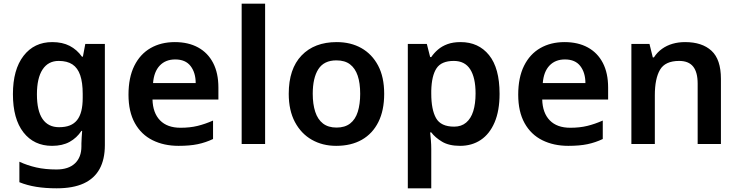

<svg xmlns="http://www.w3.org/2000/svg" viewBox="-20 -780 4000 1040"><path d="M287 240Q226 240 176.5 232Q127 224 85 207V96Q128 116 176.5 127Q225 138 286 138Q351 138 386 105Q421 72 421 13V-3Q421 -16 422.5 -36.5Q424 -57 425 -71H421Q396 -33 357 -11.5Q318 10 262 10Q164 10 107 -63Q50 -136 50 -270Q50 -403 107.5 -477.5Q165 -552 263 -552Q318 -552 357.5 -531.5Q397 -511 424 -473H429L442 -542H548V6Q548 83 519.5 135Q491 187 433.5 213.5Q376 240 287 240ZM300 -91Q334 -91 358 -100.5Q382 -110 397.5 -129.5Q413 -149 420.5 -179Q428 -209 428 -250V-272Q428 -333 414.5 -372.5Q401 -412 372.5 -431Q344 -450 298 -450Q241 -450 210.5 -403.5Q180 -357 180 -269Q180 -180 210.5 -135.5Q241 -91 300 -91Z M947 10Q868 10 806.5 -20.5Q745 -51 710.5 -113Q676 -175 676 -267Q676 -360 707.5 -423.5Q739 -487 795.5 -519.5Q852 -552 927 -552Q1000 -552 1053 -523Q1106 -494 1134.5 -439Q1163 -384 1163 -306V-241H806Q808 -168 847 -128Q886 -88 958 -88Q1009 -88 1050 -98Q1091 -108 1134 -127V-27Q1094 -8 1051 1Q1008 10 947 10ZM809 -330H1040Q1040 -386 1012.5 -422Q985 -458 929 -458Q877 -458 845.5 -425Q814 -392 809 -330Z M1289 0V-760H1416V0Z M1801 10Q1727 10 1669 -23Q1611 -56 1577.5 -119Q1544 -182 1544 -272Q1544 -407 1613.5 -479.5Q1683 -552 1804 -552Q1880 -552 1937.5 -519.5Q1995 -487 2028 -425Q2061 -363 2061 -272Q2061 -182 2029.5 -119Q1998 -56 1940 -23Q1882 10 1801 10ZM1803 -89Q1848 -89 1876.5 -111Q1905 -133 1918 -174.5Q1931 -216 1931 -272Q1931 -330 1917.5 -370Q1904 -410 1876 -431.5Q1848 -453 1802 -453Q1735 -453 1704.5 -405.5Q1674 -358 1674 -272Q1674 -216 1687.5 -174.5Q1701 -133 1729.5 -111Q1758 -89 1803 -89Z M2189 240V-542H2292L2310 -471H2316Q2331 -493 2352.5 -511.5Q2374 -530 2404 -541Q2434 -552 2475 -552Q2572 -552 2629 -481.5Q2686 -411 2686 -272Q2686 -180 2659 -117Q2632 -54 2584 -22Q2536 10 2472 10Q2412 10 2374.5 -12.5Q2337 -35 2316 -63H2310Q2312 -45 2314 -20.5Q2316 4 2316 27V240ZM2440 -94Q2479 -94 2505 -116Q2531 -138 2543.5 -178Q2556 -218 2556 -274Q2556 -359 2527 -404.5Q2498 -450 2438 -450Q2371 -450 2344.5 -410Q2318 -370 2316 -289V-273Q2316 -186 2342 -140Q2368 -94 2440 -94Z M3058 10Q2979 10 2917.5 -20.5Q2856 -51 2821.5 -113Q2787 -175 2787 -267Q2787 -360 2818.5 -423.5Q2850 -487 2906.5 -519.5Q2963 -552 3038 -552Q3111 -552 3164 -523Q3217 -494 3245.5 -439Q3274 -384 3274 -306V-241H2917Q2919 -168 2958 -128Q2997 -88 3069 -88Q3120 -88 3161 -98Q3202 -108 3245 -127V-27Q3205 -8 3162 1Q3119 10 3058 10ZM2920 -330H3151Q3151 -386 3123.5 -422Q3096 -458 3040 -458Q2988 -458 2956.5 -425Q2925 -392 2920 -330Z M3400 0V-542H3498L3516 -469H3522Q3540 -497 3566 -515.5Q3592 -534 3623.5 -543Q3655 -552 3691 -552Q3783 -552 3834 -505Q3885 -458 3885 -353V0H3759V-327Q3759 -389 3734.5 -419.5Q3710 -450 3659 -450Q3583 -450 3555 -402Q3527 -354 3527 -264V0Z"/></svg>

Font: Noto Sans Symbols SemiBold
Style: Regular
Weight: 600
Version: Version 2.002